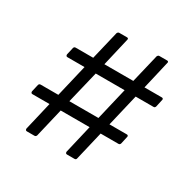

<svg xmlns="http://www.w3.org/2000/svg" viewBox="-160 -901 1080 1070"><g transform="rotate(30 380.5 -366.5)"><path d="M447 0H399Q389 0 389 -12L432 -195H246L202 -9Q198 0 190 0H141Q131 0 131 -12L174 -195H64Q54 -195 54 -207L65 -255Q68 -264 77 -264H191L240 -471H130Q120 -471 120 -483L131 -531Q134 -540 143 -540H256L300 -724Q305 -733 312 -733H362Q371 -733 371 -725L328 -540H514L558 -724Q563 -733 570 -733H620Q629 -733 629 -725L586 -540H697Q707 -540 707 -531L696 -481Q693 -471 684 -471H569L520 -264H631Q641 -264 641 -255L630 -205Q627 -195 618 -195H503L459 -9Q457 0 447 0ZM449 -264 498 -471H312L262 -264Z"/></g></svg>

Font: YamahaIndonesia935. App
Style: Regular
Weight: 400
Designer: Dalton Maag Ltd
Foundry: Dalton Maag Ltd
Version: Version 1.002; January 01, 2024; Regular/Italic